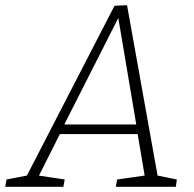

<svg xmlns="http://www.w3.org/2000/svg" viewBox="-55 -716 743 736"><path d="M551 -32 539 -45 623 -28 619 0H389L394 -28L507 -44L501 -34L471 -212L479 -202H166L179 -211L90 -34L86 -44L193 -28L188 0H-35L-30 -28L59 -45L43 -33L384 -694L432 -696ZM187 -230 183 -239H475L469 -229L396 -662H406Z"/></svg>

Font: Bitter Thin Light
Style: Italic
Weight: 300
Italic angle: -9°
Version: Version 2.002